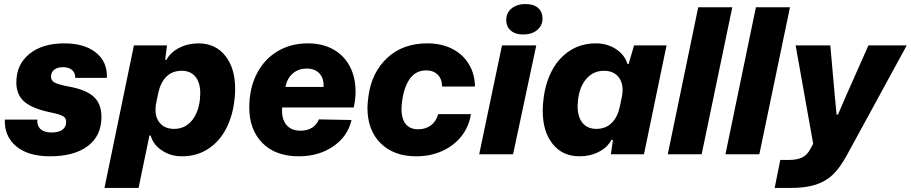

<svg xmlns="http://www.w3.org/2000/svg" viewBox="-20 -765 4516 952"><path d="M4 -172H165Q163 -141 181.5 -124.5Q200 -108 236 -108Q270 -108 289 -121.5Q308 -135 308 -161Q308 -180 292.5 -189Q277 -198 234 -207Q141 -226 101 -260.5Q61 -295 61 -356Q61 -445 125.5 -497.5Q190 -550 299 -550Q398 -550 455.5 -504.5Q513 -459 510 -379H353Q354 -403 337.5 -417.5Q321 -432 293 -432Q265 -432 249 -419.5Q233 -407 233 -385Q233 -365 251 -355.5Q269 -346 320 -336Q405 -321 444 -286Q483 -251 483 -185Q483 -92 415.5 -41Q348 10 228 10Q120 10 60.5 -39.5Q1 -89 4 -172Z M644 -540H808L799 -469L805 -468Q826 -506 869 -528Q912 -550 964 -550Q1048 -550 1097 -488.5Q1146 -427 1146 -324Q1146 -301 1143 -275Q1135 -193 1102 -128.5Q1069 -64 1012.5 -27Q956 10 882 10Q827 10 783.5 -18.5Q740 -47 727 -93H721L667 167H498ZM971 -270Q973 -292 973 -302Q973 -355 949 -384.5Q925 -414 881 -414Q834 -414 805 -385Q776 -356 765 -305L755 -257Q751 -241 751 -221Q751 -178 775.5 -152Q800 -126 843 -126Q896 -126 929.5 -165Q963 -204 971 -270Z M1216 -232Q1216 -325 1252 -397Q1288 -469 1354 -509.5Q1420 -550 1507 -550Q1580 -550 1633.5 -519.5Q1687 -489 1715 -435Q1743 -381 1743 -311Q1743 -273 1734 -232H1379Q1375 -177 1399 -147Q1423 -117 1470 -117Q1504 -117 1527.5 -132Q1551 -147 1561 -173L1723 -170Q1704 -88 1632 -39Q1560 10 1462 10Q1346 10 1281 -56Q1216 -122 1216 -232ZM1584 -334Q1587 -375 1564.5 -400Q1542 -425 1501 -425Q1460 -425 1432 -401Q1404 -377 1395 -334Z M1802 -230Q1802 -254 1807 -289Q1823 -406 1900 -478Q1977 -550 2099 -550Q2169 -550 2222 -523Q2275 -496 2304.5 -447.5Q2334 -399 2335 -336H2172Q2172 -373 2150.5 -394.5Q2129 -416 2093 -416Q2037 -416 2006.5 -366Q1976 -316 1971 -233Q1969 -179 1990.5 -151.5Q2012 -124 2053 -124Q2090 -124 2116 -143Q2142 -162 2153 -199H2315Q2305 -136 2267.5 -89Q2230 -42 2172 -16Q2114 10 2043 10Q1933 10 1867.5 -54.5Q1802 -119 1802 -230Z M2469 -540H2639L2524 0H2356ZM2490 -666Q2490 -701 2516.5 -723Q2543 -745 2586 -745Q2626 -745 2648 -725.5Q2670 -706 2670 -673Q2670 -638 2643.5 -616Q2617 -594 2574 -594Q2535 -594 2512.5 -613.5Q2490 -633 2490 -666Z M2671 -216Q2671 -240 2674 -265Q2682 -347 2715 -411.5Q2748 -476 2804.5 -513Q2861 -550 2935 -550Q2990 -550 3033.5 -522Q3077 -494 3091 -448H3097L3124 -540H3285L3173 0H3009L3019 -71L3012 -72Q2992 -34 2949 -12Q2906 10 2853 10Q2769 10 2720 -51.5Q2671 -113 2671 -216ZM3053 -235 3063 -283Q3067 -299 3067 -318Q3067 -362 3042.5 -388Q3018 -414 2975 -414Q2922 -414 2888 -375Q2854 -336 2846 -270Q2844 -248 2844 -239Q2844 -185 2868.5 -155.5Q2893 -126 2937 -126Q2983 -126 3012.5 -155Q3042 -184 3053 -235Z M3442 -729H3611L3459 0H3291Z M3728 -729H3897L3745 0H3577Z M3849 28H3893Q3932 28 3957 16Q3982 4 3998 -26L4012 -52L3925 -540H4097L4119 -292L4128 -197H4135L4176 -292L4286 -540H4476L4176 10Q4145 66 4111 99.5Q4077 133 4026.5 150Q3976 167 3899 167H3821Z"/></svg>

Font: Mona Sans ExtraBold
Style: Italic
Weight: 800
Italic angle: -11.7°
Designer: Deni Anggara
Foundry: GitHub
Version: Version 2.000